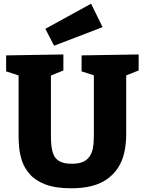

<svg xmlns="http://www.w3.org/2000/svg" viewBox="-20 -1000 779 1033"><path d="M419 -702 726 -707V-621L641 -587L659 -629V-280Q659 -223 648 -176.5Q637 -130 613.5 -95Q590 -60 555 -35.5Q520 -11 472.5 1Q425 13 364 13Q279 13 225 -7.5Q171 -28 141 -62Q111 -96 98.5 -134Q86 -172 83 -207Q80 -242 80 -266V-629L99 -588L13 -616V-702L321 -707V-621L238 -587L254 -629V-266Q254 -239 256.5 -216.5Q259 -194 265 -176Q271 -158 283.5 -145Q296 -132 316.5 -125.5Q337 -119 367 -119Q398 -119 418.5 -126Q439 -133 452.5 -147Q466 -161 473.5 -180.5Q481 -200 483 -225Q485 -250 485 -280V-629L500 -590L419 -616ZM271 -754 224 -845 470 -980 532 -854Z"/></svg>

Font: Bitter Thin ExtraBold
Style: Regular
Weight: 800
Version: Version 3.020